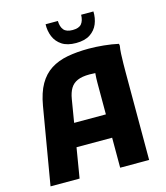

<svg xmlns="http://www.w3.org/2000/svg" viewBox="-133 -1034 980 1135"><g transform="rotate(-15 357.0 -466.5)"><path d="M34 0 114 -471.6Q127.5 -549.8 156.1 -599.7Q184.7 -649.5 228.6 -677.7Q272.4 -705.8 331.1 -716.9Q389.7 -728 462.6 -728Q504.9 -728 554 -723.1Q603.1 -718.2 642.8 -709.2L644.8 -697.2Q641.1 -678.6 639.6 -648.6Q638.1 -618.6 637.8 -587.9Q637.4 -557.2 637.4 -537.2V0H460.2V-519.2Q460.2 -548.3 462.4 -572.8Q464.7 -597.3 469.1 -617.5L492.1 -573.8Q481.2 -577 462.7 -578.3Q444.2 -579.6 427.8 -579.6Q381.4 -579.6 353.4 -567.2Q325.4 -554.8 310.5 -530Q295.5 -505.2 289 -466L211.8 0ZM162 -183.6V-326.4H542.2V-183.6ZM400.1 -779.2Q346.7 -779.2 314.1 -800.6Q281.5 -822.1 266.9 -857.2Q252.3 -892.4 253.7 -933.2H328.9Q329.8 -897.2 346 -878Q362.2 -858.8 400.1 -858.8Q439 -858.8 454.7 -878Q470.4 -897.2 471.3 -933.2H546.5Q547.9 -892.4 533.5 -857.2Q519 -822.1 486.3 -800.6Q453.5 -779.2 400.1 -779.2Z"/></g></svg>

Font: Kufam
Style: Regular
Weight: 400
Designer: Wael Morcos, Artur Schmal
Foundry: Original Type
Version: Version 1.301; ttfautohint (v1.8.3)